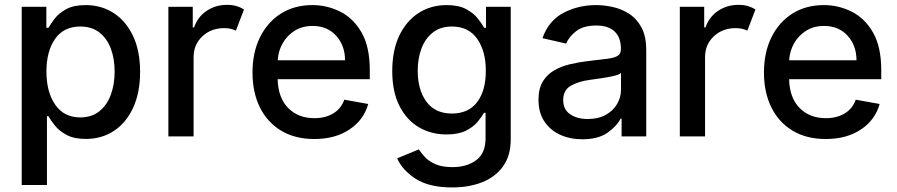

<svg xmlns="http://www.w3.org/2000/svg" viewBox="-20 -574 3775 808"><path d="M71.4 204.5V-545.5H175.1V-457H183.9Q193.5 -474.1 210.8 -496.4Q228 -518.8 259.1 -535.7Q290.1 -552.6 340.6 -552.6Q406.6 -552.6 458.3 -519.2Q509.9 -485.8 539.8 -422.9Q569.6 -360.1 569.6 -271.7Q569.6 -183.6 540.1 -120.2Q510.7 -56.8 459.2 -23.1Q407.7 10.7 341.6 10.7Q291.9 10.7 260.7 -6Q229.4 -22.7 211.5 -45.1Q193.5 -67.5 183.9 -84.9H177.6V204.5ZM175.4 -272.7Q175.4 -186.8 212.4 -133.3Q249.3 -79.9 317.8 -79.9Q365.4 -79.9 397.5 -105.3Q429.7 -130.7 446 -174.4Q462.4 -218 462.4 -272.7Q462.4 -327.1 446.2 -369.9Q430 -412.6 398.1 -437.5Q366.1 -462.4 317.8 -462.4Q248.2 -462.4 211.8 -410.3Q175.4 -358.3 175.4 -272.7Z M688.6 0V-545.5H791.2V-458.8H796.9Q811.8 -502.8 849.4 -528.2Q887.1 -553.6 935.4 -553.6Q957.7 -553.6 975.5 -548.3Q993.3 -543 1006.7 -533.7L972.7 -445Q963.1 -449.9 951 -452.8Q938.9 -455.6 923.3 -455.6Q868.3 -455.6 831.5 -421Q794.7 -386.4 794.7 -333.1V0Z M1302.2 11Q1221.9 11 1163.7 -23.8Q1105.5 -58.6 1074 -121.6Q1042.6 -184.7 1042.6 -269.2Q1042.6 -353 1074 -416.9Q1105.5 -480.8 1162.1 -516.7Q1218.8 -552.6 1294.7 -552.6Q1356.5 -552.6 1411.8 -525Q1467 -497.5 1501.6 -437.3Q1536.2 -377.1 1536.2 -278.4V-240.8H1148.4Q1150.6 -161.9 1192.8 -119.3Q1235.1 -76.7 1303.3 -76.7Q1348.7 -76.7 1381.7 -96.2Q1414.8 -115.8 1429 -154.5L1529.5 -136.4Q1511.4 -70 1451.3 -29.5Q1391.3 11 1302.2 11ZM1148.8 -320.3H1432.2Q1431.8 -382.8 1394.5 -423.8Q1357.2 -464.8 1295.5 -464.8Q1252.5 -464.8 1220.3 -444.8Q1188.2 -424.7 1169.6 -391.9Q1150.9 -359 1148.8 -320.3Z M1883.2 214.8Q1785.5 214.8 1729.2 178.3Q1672.9 141.7 1651.3 92.3L1742.5 54.7Q1752.1 69.6 1768.3 87Q1784.4 104.4 1812.3 116.8Q1840.2 129.3 1884.2 129.3Q1944.6 129.3 1984 100.1Q2023.4 71 2023.4 7.8V-99.4H2016.7Q2007.1 -82 1989.3 -60.7Q1971.6 -39.4 1940.2 -23.8Q1908.7 -8.2 1858.7 -8.2Q1794.4 -8.2 1742.7 -38.5Q1691.1 -68.9 1660.9 -128.4Q1630.7 -187.9 1630.7 -274.9Q1630.7 -361.9 1660.3 -424Q1690 -486.2 1741.8 -519.4Q1793.7 -552.6 1859.4 -552.6Q1910.2 -552.6 1941.6 -535.7Q1973 -518.8 1990.6 -496.4Q2008.2 -474.1 2017.4 -457H2025.2V-545.5H2129.3V12.1Q2129.3 81.7 2096.6 126.6Q2063.9 171.5 2008.3 193.2Q1952.8 214.8 1883.2 214.8ZM1882.1 -96.2Q1951 -96.2 1987.7 -144Q2024.5 -191.8 2024.5 -276.3Q2024.5 -359 1988.1 -410.7Q1951.7 -462.4 1882.1 -462.4Q1834.2 -462.4 1802.2 -437.7Q1770.2 -413 1754.1 -370.9Q1737.9 -328.8 1737.9 -276.3Q1737.9 -196 1774.5 -146.1Q1811.1 -96.2 1882.1 -96.2Z M2430.4 12.1Q2378.6 12.1 2336.8 -7.1Q2295.1 -26.3 2270.6 -63.4Q2246.1 -100.5 2246.1 -154.1Q2246.1 -200.6 2264 -230.5Q2282 -260.3 2312 -277.7Q2342 -295.1 2379.3 -303.8Q2416.5 -312.5 2455.3 -317.1Q2504.3 -322.8 2534.6 -326.5Q2565 -330.3 2579 -338.8Q2593 -347.3 2593 -366.5V-369Q2593 -415.5 2566.9 -441.1Q2540.8 -466.6 2489.3 -466.6Q2435.7 -466.6 2405 -443.2Q2374.3 -419.7 2362.6 -390.6L2262.8 -413.4Q2289.4 -487.9 2351.7 -520.2Q2414.1 -552.6 2487.9 -552.6Q2520.6 -552.6 2557.2 -544.9Q2593.8 -537.3 2626.2 -516.9Q2658.7 -496.4 2679.2 -459.2Q2699.6 -421.9 2699.6 -362.2V0H2595.9V-74.6H2591.6Q2576.3 -44 2537.3 -16Q2498.2 12.1 2430.4 12.1ZM2453.5 -73.2Q2497.9 -73.2 2529.1 -90.6Q2560.4 -108 2576.9 -136.2Q2593.4 -164.4 2593.4 -196.7V-267Q2585.9 -259.6 2560.7 -253.9Q2535.5 -248.2 2507.5 -244.3Q2479.4 -240.4 2462 -237.9Q2415.8 -231.9 2383 -213.6Q2350.1 -195.3 2350.1 -152.7Q2350.1 -113.3 2379.3 -93.2Q2408.4 -73.2 2453.5 -73.2Z M2840.9 0V-545.5H2943.5V-458.8H2949.2Q2964.1 -502.8 3001.8 -528.2Q3039.4 -553.6 3087.7 -553.6Q3110.1 -553.6 3127.8 -548.3Q3145.6 -543 3159.1 -533.7L3125 -445Q3115.4 -449.9 3103.3 -452.8Q3091.3 -455.6 3075.6 -455.6Q3020.6 -455.6 2983.8 -421Q2947.1 -386.4 2947.1 -333.1V0Z M3454.5 11Q3374.3 11 3316.1 -23.8Q3257.8 -58.6 3226.4 -121.6Q3195 -184.7 3195 -269.2Q3195 -353 3226.4 -416.9Q3257.8 -480.8 3314.5 -516.7Q3371.1 -552.6 3447.1 -552.6Q3508.9 -552.6 3564.1 -525Q3619.3 -497.5 3653.9 -437.3Q3688.6 -377.1 3688.6 -278.4V-240.8H3300.8Q3302.9 -161.9 3345.2 -119.3Q3387.4 -76.7 3455.6 -76.7Q3501.1 -76.7 3534.1 -96.2Q3567.1 -115.8 3581.3 -154.5L3681.8 -136.4Q3663.7 -70 3603.7 -29.5Q3543.7 11 3454.5 11ZM3301.1 -320.3H3584.5Q3584.2 -382.8 3546.9 -423.8Q3509.6 -464.8 3447.8 -464.8Q3404.8 -464.8 3372.7 -444.8Q3340.6 -424.7 3321.9 -391.9Q3303.3 -359 3301.1 -320.3Z"/></svg>

Font: Inter UI Medium
Style: Regular
Weight: 500
Designer: Rasmus Andersson
Foundry: rsms
Version: 3.2;8d6f07862